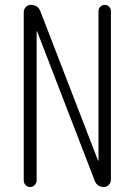

<svg xmlns="http://www.w3.org/2000/svg" viewBox="-20 -750 540 770"><path d="M75.2 -26.4V-701.2Q75.2 -712.9 83.5 -721.7Q91.8 -730.5 103.5 -730.5Q132.8 -730.5 142.6 -703.1L373 -106.4Q373 -105.5 374 -105.5Q375 -105.5 375 -106.4V-705.1Q375 -715.8 382.3 -723.1Q389.6 -730.5 399.9 -730.5Q410.2 -730.5 417.5 -723.1Q424.8 -715.8 424.8 -705.1V-28.3Q424.8 -17.6 416.5 -8.8Q408.2 0 397.5 0Q369.1 0 359.4 -26.4L128.9 -624Q128.9 -625 127.9 -625Q127 -625 127 -624V-26.4Q127 -16.6 119.6 -8.3Q112.3 0 101.1 0Q89.8 0 82.5 -7.8Q75.2 -15.6 75.2 -26.4Z"/></svg>

Font: Rounded Mgen+ 1m light
Style: Regular
Weight: 200
Designer: [Source Han Sans]
Ryoko NISHIZUKA  (kana & ideographs); Paul D. Hunt (Latin, Greek & Cyrillic); Wenlong ZHANG  (bopomofo
Version: Version 1.059.20150602